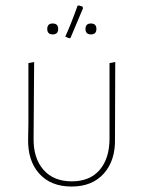

<svg xmlns="http://www.w3.org/2000/svg" viewBox="-20 -680 526 703"><path d="M233 -540 219 -546Q239 -589 264 -659L269 -660L282 -656L284 -650L238 -541ZM193 -574Q193 -554 173 -554Q153 -554 153 -574Q153 -594 173 -594Q193 -594 193 -574ZM333 -574Q333 -554 313 -554Q293 -554 293 -574Q293 -594 313 -594Q333 -594 333 -574ZM83 -172 84 -229V-449L105 -453L103 -173Q102 -101 139 -58.5Q176 -16 243 -16Q309 -16 345 -58Q381 -100 381 -173V-449L402 -453L401 -172Q403 -93 360.5 -45Q318 3 242 3Q166 3 123.5 -44.5Q81 -92 83 -172Z"/></svg>

Font: Alegreya Sans Thin
Style: Regular
Weight: 100
Designer: Juan Pablo del Peral
Foundry: Huerta Tipografica
Version: Version 2.007